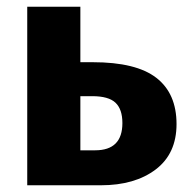

<svg xmlns="http://www.w3.org/2000/svg" viewBox="-20 -551 561 571"><path d="M256 -366Q385 -366 445 -319.5Q505 -273 505 -182Q505 -94 443 -47Q381 0 280 0H61V-531H219V-366ZM263 -104Q344 -104 344 -185Q344 -226 323.5 -245.5Q303 -265 254 -265H219V-104Z"/></svg>

Font: Fira Sans
Style: Bold
Weight: 700
Designer: bBox Type GmbH & Carrois Corporate GbR & Edenspiekermann AG
Foundry: bBox Type GmbH & Carrois Corporate GbR & Edenspiekermann AG
Version: Version 4.301;PS 004.301;hotconv 1.0.88;makeotf.lib2.5.64775